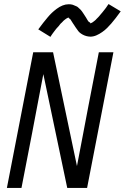

<svg xmlns="http://www.w3.org/2000/svg" viewBox="-20 -928 616 948"><path d="M86 0H14L144 -670H242L360 -108Q374 -181 388 -254.5Q402 -328 416 -402L468 -670H540L410 0H312L194 -562Q180 -489 166 -415.5Q152 -342 138 -268ZM229 -746 169 -783Q182 -801 193.5 -815.5Q205 -830 215.5 -842.5Q226 -855 236 -864.5Q246 -874 260 -884.5Q274 -895 289 -901Q304 -907 319 -907Q324 -907 329.5 -906.5Q335 -906 339 -904.5Q343 -903 347.5 -901Q352 -899 357 -897Q362 -895 365 -892Q368 -889 371.5 -886Q375 -883 378.5 -879.5Q382 -876 384.5 -872Q387 -868 390 -864Q393 -860 395 -856.5Q397 -853 399.5 -849.5Q402 -846 405 -841Q408 -836 410.5 -831.5Q413 -827 415.5 -823.5Q418 -820 422.5 -818Q427 -816 426 -812L425 -811Q426 -813 430.5 -814.5Q435 -816 438 -818.5Q441 -821 446 -824.5Q451 -828 452.5 -830Q454 -832 456 -834Q458 -836 460.5 -838.5Q463 -841 465.5 -843.5Q468 -846 470 -848.5Q472 -851 474.5 -854Q477 -857 480 -860.5Q483 -864 486 -867.5Q489 -871 491.5 -874.5Q494 -878 497.5 -882Q501 -886 504 -890.5Q507 -895 510 -899.5Q513 -904 516 -908L576 -872Q563 -854 551.5 -839Q540 -824 529.5 -812Q519 -800 509 -790Q499 -780 485 -770Q471 -760 456 -753.5Q441 -747 426 -747Q421 -747 415.5 -748Q410 -749 406 -750Q402 -751 397 -753Q392 -755 387.5 -757.5Q383 -760 379.5 -762.5Q376 -765 372.5 -768Q369 -771 366 -775Q363 -779 360.5 -783Q358 -787 355 -790.5Q352 -794 350 -798Q348 -802 345.5 -805Q343 -808 340 -813Q337 -818 334 -822.5Q331 -827 329 -830.5Q327 -834 322.5 -836.5Q318 -839 318 -843H319Q319 -842 314.5 -840Q310 -838 307 -836Q304 -834 299 -830Q294 -826 292.5 -824.5Q291 -823 289 -820.5Q287 -818 284.5 -816Q282 -814 279.5 -811.5Q277 -809 275 -806Q273 -803 270.5 -800Q268 -797 265 -794Q262 -791 259 -787.5Q256 -784 253 -780Q250 -776 247 -772Q244 -768 241 -764Q238 -760 235 -755.5Q232 -751 229 -746Z"/></svg>

Font: Lode
Style: Italic
Weight: 400
Italic angle: -11°
Monospace: yes
Designer: Belleve Invis
Foundry: Belleve Invis
Version: Version 29.2.0; ttfautohint (v1.8.3)